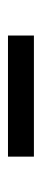

<svg xmlns="http://www.w3.org/2000/svg" viewBox="160 -504 102 462"><g transform="rotate(90 211.0 -273.0)"><path d="M65.5 -241.2V-303.6H356.9V-241.2Z"/></g></svg>

Font: Raleway Thin
Style: Regular
Weight: 100
Designer: Matt McInerney, Pablo Impallari, Rodrigo Fuenzalida
Foundry: Matt McInerney, Pablo Impallari, Rodrigo Fuenzalida
Version: Version 4.026